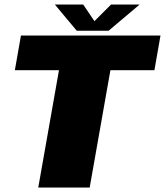

<svg xmlns="http://www.w3.org/2000/svg" viewBox="-20 -833 733 853"><path d="M242 -521H46L73 -675H693L666 -521H470.5L378.5 0H150ZM223.5 -813H349.5L399.5 -739L473.5 -813H600.5L462.5 -696.5H321Z"/></svg>

Font: Rudi
Style: Regular
Weight: 400
Italic angle: -10°
Designer: Tyler Finck
Foundry: Etcetera Type Company
Version: Version 1.111; ttfautohint (v1.8.4)